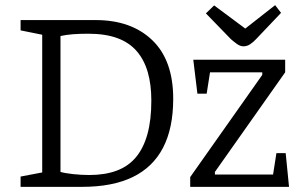

<svg xmlns="http://www.w3.org/2000/svg" viewBox="-20 -726 1167 746"><path d="M60 0V-40L144 -56V-591L60 -608V-648H352Q490 -648 571.5 -570Q653 -492 653 -342Q653 -228 613.5 -152Q574 -76 495.5 -38Q417 0 299 0ZM327 -46Q388 -46 433.5 -63Q479 -80 508.5 -115.5Q538 -151 553 -205.5Q568 -260 568 -335Q568 -398 554 -446Q540 -494 511 -527.5Q482 -561 435.5 -578Q389 -595 323 -595Q290 -595 263.5 -593Q237 -591 215 -586V-58Q232 -53 264 -49.5Q296 -46 327 -46ZM719 0V-38L999 -435V-445H796L783 -362H747L731 -494H1088V-445L815 -58V-48H1041L1054 -131H1090L1103 0ZM926 -546Q913 -546 899.5 -556Q886 -566 877 -574L780 -674L812 -705L933 -615L1049 -706L1072 -676L975 -574Q965 -563 952.5 -554.5Q940 -546 926 -546Z"/></svg>

Font: Faustina Light
Style: Regular
Weight: 300
Designer: Alfonso Garcia
Foundry: http://www.omnibus-type.com
Version: Version 1.200